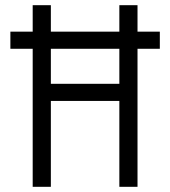

<svg xmlns="http://www.w3.org/2000/svg" viewBox="-20 -720 656 740"><path d="M440 -331H176V0H106V-532H20V-598H106V-700H176V-598H440V-700H510V-598H596V-532H510V0H440ZM440 -532H176V-397H440Z"/></svg>

Font: Overpass Mono Light
Style: Regular
Weight: 300
Monospace: yes
Designer: Delve Withrington, Dave Bailey
Foundry: Delve Fonts
Version: Version 1.000;DELV;Overpass